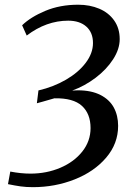

<svg xmlns="http://www.w3.org/2000/svg" viewBox="-20 -768 548 794"><path d="M13 -6.5 22.5 -58.5Q67 -50 106 -50Q172.5 -50 229.5 -74.2Q286.5 -98.5 320.5 -141.5Q354.5 -184.5 354.5 -238.5Q354.5 -297.5 318.8 -330.2Q283 -363 205 -361.5Q202.5 -361 158 -348L132.5 -341L139 -394Q201.5 -408.5 253 -438.5Q304.5 -468.5 334.5 -508.2Q364.5 -548 364.5 -590Q364.5 -633.5 337 -658Q309.5 -682.5 262 -682.5Q171.5 -682.5 90.5 -621L71.5 -663.5Q106.5 -697.5 167.2 -723Q228 -748.5 303.5 -748.5Q351.5 -748.5 390.5 -732Q429.5 -715.5 452.2 -683.2Q475 -651 475 -606Q475 -565 447.8 -522.8Q420.5 -480.5 375.2 -446.2Q330 -412 278.5 -393.5Q294.5 -394.5 301.5 -394.5Q358 -394.5 395.5 -375.2Q433 -356 450.8 -323Q468.5 -290 468.5 -247.5Q468.5 -174 419 -116Q369.5 -58 288.5 -26Q207.5 6 116 6Q88.5 6 65.2 2.8Q42 -0.5 13 -6.5Z"/></svg>

Font: Merriweather Text
Style: Italic
Weight: 400
Italic angle: -7.8°
Designer: Eben Sorkin
Foundry: Eben Sorkin
Version: Version 2.100